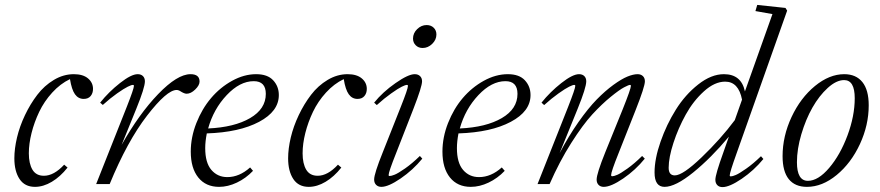

<svg xmlns="http://www.w3.org/2000/svg" viewBox="-20 -745 3561 777"><path d="M121.6 11.2Q80.1 11.2 59.1 -20.5Q38.1 -52.2 38.1 -104.5Q38.1 -143.1 48.8 -188.5Q59.6 -233.9 81.1 -279.1Q102.5 -324.2 130.9 -361.3Q159.2 -398.4 198 -421.6Q236.8 -444.8 278.8 -444.8Q315.9 -444.8 336.2 -427.7Q356.4 -410.6 356.4 -385.3Q356.4 -367.7 346.7 -356.2Q336.9 -344.7 318.8 -344.7Q296.9 -344.7 283.4 -363.5Q270 -382.3 263.2 -424.8Q224.1 -406.2 191.4 -370.4Q158.7 -334.5 138.7 -292.5Q118.7 -250.5 107.7 -206.8Q96.7 -163.1 96.7 -124.5Q96.7 -83 111.3 -58.3Q126 -33.7 157.7 -33.7Q198.2 -33.7 239.7 -78.6L253.4 -66.9Q224.1 -29.8 189.7 -9.3Q155.3 11.2 121.6 11.2Z M369.1 0 493.2 -313Q522 -386.2 522 -397.5Q522 -401.4 517.6 -401.4Q511.7 -401.4 496.8 -394Q481.9 -386.7 454.1 -367.2Q426.3 -347.7 396 -320.3L385.3 -329.6Q419.9 -373 465.6 -408.9Q511.2 -444.8 537.1 -444.8Q550.8 -444.8 558.6 -437Q566.4 -429.2 566.4 -416Q566.4 -390.6 531.7 -305.2L472.2 -158.7Q542.5 -283.7 620.1 -364.3Q697.8 -444.8 751 -444.8Q787.6 -444.8 787.6 -415Q787.6 -399.9 770 -382.8Q752.4 -365.7 735.4 -365.7Q726.6 -365.7 712.9 -374Q703.1 -380.9 694.8 -380.9Q655.3 -380.9 575.2 -277.1Q495.1 -173.3 423.8 0Z M866.7 11.2Q813 11.2 782.5 -26.6Q752 -64.5 752 -131.3Q752 -189.5 774.7 -247.1Q797.4 -304.7 834 -347.9Q870.6 -391.1 919.2 -418Q967.8 -444.8 1016.6 -444.8Q1062.5 -444.8 1085.4 -420.2Q1108.4 -395.5 1108.4 -360.4Q1108.4 -294.4 1028.6 -252Q948.7 -209.5 816.9 -205.1Q810.5 -172.4 810.5 -145.5Q810.5 -86.4 835.4 -57.4Q860.4 -28.3 899.9 -28.3Q948.7 -28.3 992.2 -67.4L1003.9 -53.7Q975.1 -23.4 938.7 -6.1Q902.3 11.2 866.7 11.2ZM1006.8 -416.5Q950.7 -416.5 897.5 -360.1Q844.2 -303.7 822.3 -225.1Q928.7 -230 992.2 -267.1Q1055.7 -304.2 1055.7 -365.2Q1055.7 -416.5 1006.8 -416.5Z M1229.5 11.2Q1188 11.2 1167 -20.5Q1146 -52.2 1146 -104.5Q1146 -143.1 1156.7 -188.5Q1167.5 -233.9 1189 -279.1Q1210.4 -324.2 1238.8 -361.3Q1267.1 -398.4 1305.9 -421.6Q1344.7 -444.8 1386.7 -444.8Q1423.8 -444.8 1444.1 -427.7Q1464.4 -410.6 1464.4 -385.3Q1464.4 -367.7 1454.6 -356.2Q1444.8 -344.7 1426.8 -344.7Q1404.8 -344.7 1391.4 -363.5Q1377.9 -382.3 1371.1 -424.8Q1332 -406.2 1299.3 -370.4Q1266.6 -334.5 1246.6 -292.5Q1226.6 -250.5 1215.6 -206.8Q1204.6 -163.1 1204.6 -124.5Q1204.6 -83 1219.2 -58.3Q1233.9 -33.7 1265.6 -33.7Q1306.2 -33.7 1347.7 -78.6L1361.3 -66.9Q1332 -29.8 1297.6 -9.3Q1263.2 11.2 1229.5 11.2Z M1690.4 -550.8Q1673.3 -550.8 1662.4 -561.8Q1651.4 -572.8 1651.4 -588.9Q1651.4 -610.8 1668.2 -627.2Q1685.1 -643.6 1706.5 -643.6Q1724.1 -643.6 1735.1 -632.8Q1746.1 -622.1 1746.1 -605.5Q1746.1 -584 1729 -567.4Q1711.9 -550.8 1690.4 -550.8ZM1523.4 11.2Q1510.3 11.2 1502.2 3.2Q1494.1 -4.9 1494.1 -18.6Q1494.1 -42 1529.3 -129.4L1602.1 -313Q1630.9 -385.3 1630.9 -397.5Q1630.9 -401.4 1626.5 -401.4Q1620.6 -401.4 1605.7 -394Q1590.8 -386.7 1563 -366.9Q1535.2 -347.2 1504.9 -319.8L1494.1 -329.6Q1528.8 -372.6 1580.6 -408.7Q1632.3 -444.8 1658.2 -444.8Q1671.9 -444.8 1679.9 -437Q1688 -429.2 1688 -416Q1688 -394.5 1653.3 -305.2L1582.5 -124Q1552.7 -49.3 1552.7 -36.6Q1552.7 -32.7 1556.6 -32.7Q1563.5 -32.7 1577.1 -38.1Q1590.8 -43.5 1619.1 -63.2Q1647.5 -83 1679.2 -113.8L1689 -103Q1650.9 -56.6 1601.3 -22.7Q1551.8 11.2 1523.4 11.2Z M1885.3 11.2Q1831.5 11.2 1801 -26.6Q1770.5 -64.5 1770.5 -131.3Q1770.5 -189.5 1793.2 -247.1Q1815.9 -304.7 1852.5 -347.9Q1889.2 -391.1 1937.7 -418Q1986.3 -444.8 2035.2 -444.8Q2081.1 -444.8 2104 -420.2Q2127 -395.5 2127 -360.4Q2127 -294.4 2047.1 -252Q1967.3 -209.5 1835.4 -205.1Q1829.1 -172.4 1829.1 -145.5Q1829.1 -86.4 1854 -57.4Q1878.9 -28.3 1918.5 -28.3Q1967.3 -28.3 2010.7 -67.4L2022.5 -53.7Q1993.7 -23.4 1957.3 -6.1Q1920.9 11.2 1885.3 11.2ZM2025.4 -416.5Q1969.2 -416.5 1916 -360.1Q1862.8 -303.7 1840.8 -225.1Q1947.3 -230 2010.7 -267.1Q2074.2 -304.2 2074.2 -365.2Q2074.2 -416.5 2025.4 -416.5Z M2155.3 0 2279.3 -313Q2308.1 -386.2 2308.1 -397.5Q2308.1 -401.4 2303.7 -401.4Q2297.9 -401.4 2283 -394Q2268.1 -386.7 2240.2 -366.9Q2212.4 -347.2 2182.1 -319.8L2171.4 -329.6Q2206.1 -373 2251.7 -408.9Q2297.4 -444.8 2323.2 -444.8Q2336.9 -444.8 2344.7 -437Q2352.5 -429.2 2352.5 -416Q2352.5 -390.6 2317.9 -305.2L2244.6 -125Q2280.8 -193.8 2320.6 -250.5Q2360.4 -307.1 2394.8 -342.3Q2429.2 -377.4 2462.2 -401.4Q2495.1 -425.3 2519 -435.1Q2543 -444.8 2560.1 -444.8Q2573.7 -444.8 2581.8 -437Q2589.8 -429.2 2589.8 -416Q2589.8 -394.5 2552.2 -299.3L2482.9 -124Q2453.1 -49.8 2453.1 -36.6Q2453.1 -31.7 2457.5 -31.7Q2464.4 -31.7 2477.8 -37.4Q2491.2 -43 2519.3 -63Q2547.4 -83 2578.6 -113.8L2589.4 -103Q2551.8 -56.6 2502.2 -22.7Q2452.6 11.2 2423.3 11.2Q2410.2 11.2 2402.3 3.2Q2394.5 -4.9 2394.5 -18.1Q2394.5 -42 2429.7 -129.4L2500 -302.7Q2533.2 -385.7 2533.2 -397.5Q2533.2 -401.4 2529.3 -401.4Q2524.4 -401.4 2505.6 -391.6Q2486.8 -381.8 2451.4 -353Q2416 -324.2 2377.4 -282.5Q2338.9 -240.7 2291.5 -166Q2244.1 -91.3 2204.1 0Z M2669.4 11.2Q2628.9 11.2 2628.9 -46.9Q2628.9 -102.1 2653.1 -171.4Q2677.2 -240.7 2715.1 -301.3Q2752.9 -361.8 2805.7 -403.3Q2858.4 -444.8 2909.7 -444.8Q2980 -444.8 2994.6 -375L3106 -688L3037.1 -700.2L3044.4 -725.1L3158.7 -712.9L3165.5 -702.1L2960.4 -123Q2933.1 -46.9 2933.1 -35.2Q2933.1 -31.2 2937.5 -31.2Q2944.3 -31.2 2957.8 -36.9Q2971.2 -42.5 2999.5 -62.3Q3027.8 -82 3059.6 -112.8L3069.3 -101.6Q3031.2 -55.2 2981.7 -21.5Q2932.1 12.2 2903.8 12.2Q2890.6 12.2 2882.8 4.2Q2875 -3.9 2875 -17.6Q2875 -38.6 2907.2 -127.9L2929.7 -191.9Q2857.4 -105.5 2785.4 -47.1Q2713.4 11.2 2669.4 11.2ZM2686 -65.9Q2686 -35.2 2710.9 -35.2Q2743.2 -35.2 2819.3 -108.2Q2895.5 -181.2 2953.6 -258.8L2982.9 -341.8Q2968.8 -414.6 2914.6 -414.6Q2872.1 -414.6 2828.9 -375.5Q2785.6 -336.4 2755.1 -281.2Q2724.6 -226.1 2705.3 -166.7Q2686 -107.4 2686 -65.9Z M3245.6 11.2Q3197.3 11.2 3172.1 -20Q3147 -51.3 3147 -112.8Q3147 -193.8 3183.3 -271.5Q3219.7 -349.1 3278.1 -397Q3336.4 -444.8 3396.5 -444.8Q3444.3 -444.8 3470 -412.8Q3495.6 -380.9 3495.6 -318.8Q3495.6 -238.8 3460 -161.9Q3424.3 -85 3366 -36.9Q3307.6 11.2 3245.6 11.2ZM3249.5 -13.2Q3291 -13.2 3335.7 -65.7Q3380.4 -118.2 3409.7 -197Q3439 -275.9 3439 -347.7Q3439 -420.9 3396 -420.9Q3364.7 -420.9 3329.8 -389.2Q3294.9 -357.4 3267.8 -309.6Q3240.7 -261.7 3222.9 -201.7Q3205.1 -141.6 3205.1 -88.4Q3205.1 -13.2 3249.5 -13.2Z"/></svg>

Font: Elstob Light
Style: Italic
Weight: 300
Italic angle: -20°
Designer: Peter S. Baker
Version: Version 1.015